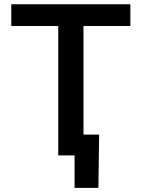

<svg xmlns="http://www.w3.org/2000/svg" viewBox="-20 -748 682 924"><path d="M34.2 -623V-727.5H607.4V-623H381.8V0H260.3V-623ZM338.9 156.2V0H299.3V-100.1H457L453.6 156.2Z"/></svg>

Font: Inter Cardless Tabular Medium
Style: Regular
Weight: 500
Designer: Rasmus Andersson
Foundry: rsms
Version: Version 4.000;git-4fc901f